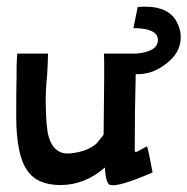

<svg xmlns="http://www.w3.org/2000/svg" viewBox="-20 -550 566 580"><path d="M511 -489Q526 -464 526 -437Q526 -390 480 -356Q438 -324 390 -326Q387 -220 387 -93Q389 -91 390 -91Q394 -91 408.5 -99.5Q423 -108 424 -108Q427 -104 441 -29Q339 15 314 9Q299 6 297 -44Q236 9 163 9Q93 9 63 -34Q29 -81 29 -199Q29 -280 30 -315Q30 -357 31 -372Q32 -385 32 -388H125Q124 -334 120 -297Q118 -267 118 -243Q119 -164 127 -137Q144 -80 196 -87Q247 -93 273 -118Q278 -124 293 -143Q296 -367 294 -388H391Q457 -394 457 -429Q457 -445 442 -454Q423 -465 383 -465L396 -529Q482 -536 511 -489Z"/></svg>

Font: GFS Neohellenic Rg
Style: Bold
Weight: 700
Designer: Designed by Takis Katsoulidis and George D. Matthiopoulos.
Foundry: Designed by Takis Katsoulidis and George D. Matthiopoulos.
Version: Version 1.0